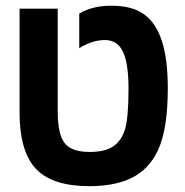

<svg xmlns="http://www.w3.org/2000/svg" viewBox="-20 -636 640 666"><path d="M290 9.8Q161.6 9.8 104.7 -50.3Q47.9 -110.4 47.9 -246.1V-606H180.2V-249Q180.2 -170.4 204.3 -139.6Q228.5 -108.9 291 -108.9Q343.3 -108.9 372.1 -127.9Q400.9 -147 413.3 -186.5Q425.8 -226.1 425.8 -329.1Q425.8 -415 406.7 -456.1Q387.7 -497.1 344.2 -497.1Q300.8 -497.1 254.9 -469.2V-588.9Q300.3 -616.2 366.2 -616.2Q437.5 -616.2 479 -586.9Q520.5 -557.6 541.3 -494.6Q562 -431.6 562 -330.1Q562 -202.6 534.7 -130.9Q507.3 -59.1 447.5 -24.7Q387.7 9.8 290 9.8Z"/></svg>

Font: Cousine
Style: Bold
Weight: 700
Monospace: yes
Designer: Steve Matteson
Foundry: Ascender Corporation
Version: Version 1.20